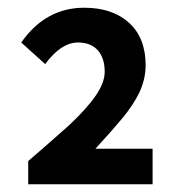

<svg xmlns="http://www.w3.org/2000/svg" viewBox="-20 -908 464 497"><path d="M158 -583Q204 -626 227.5 -660Q251 -694 251 -722Q251 -758 233 -778Q215 -798 182 -798Q138 -798 97 -742L35 -798Q98 -888 198 -888Q271 -888 314 -849Q357 -810 357 -739Q357 -703 340 -667Q324 -635 298 -603.5Q272 -572 227 -523H375V-431H53V-491Q103 -534 158 -583Z"/></svg>

Font: Merged Yaku Han JP
Style: Bold
Weight: 700
Designer: Ryoko NISHIZUKA 西塚涼子 (kana, bopomofo & ideographs); Paul D. Hunt (Latin, Greek & Cyrillic); Sandoll Communications 산돌커뮤니
Foundry: Adobe
Version: Version 2.004